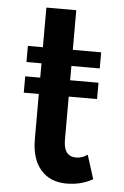

<svg xmlns="http://www.w3.org/2000/svg" viewBox="-52 -742 515 796"><g transform="rotate(5 205.0 -344.0)"><path d="M255.5 16Q315.5 16 364 -11.5L332.5 -111Q311 -95 285 -95Q233 -95 233 -164V-344H351V-412H233V-471.5H351V-538.5H233V-703.5H108.5V-538.5H46V-471.5H108.5V-412H46V-344H108.5V-155.5Q108.5 -74.5 147.2 -29.2Q186 16 255.5 16Z"/></g></svg>

Font: Spartan SemiBold
Style: Regular
Weight: 600
Designer: Matt Bailey, Mirko Velimirovic
Foundry: Matt Bailey
Version: Version 1.003; ttfautohint (v1.8.3)